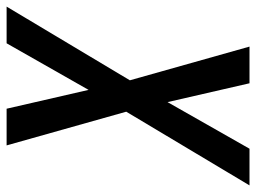

<svg xmlns="http://www.w3.org/2000/svg" viewBox="-133 -658 775 581"><g transform="rotate(-90 254.5 -367.5)"><path d="M-16 0 207 -373 105 -735H216L273 -487L414 -735H525L302 -362L404 0H293L236 -248L95 0Z"/></g></svg>

Font: Iosevka Semibold Oblique
Style: Regular
Weight: 600
Italic angle: -9°
Monospace: yes
Designer: Belleve Invis
Foundry: Belleve Invis
Version: Version 32.5.0; ttfautohint (v1.8.4)